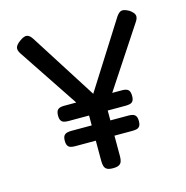

<svg xmlns="http://www.w3.org/2000/svg" viewBox="-105 -795 875 905"><g transform="rotate(-15 332.5 -343.0)"><path d="M604.2 -685Q625 -670 627.5 -656.8Q630 -643.5 617.5 -625.8L382.5 -269.2V-34.2Q382.5 -20.5 379.2 -10.4Q376 -0.2 366.4 5.4Q356.8 11 337 11Q317.2 11 307.6 5.4Q298 -0.2 294.8 -10.9Q291.5 -21.5 291.5 -36.2V-269.2L55 -624.2Q42.8 -642.2 46.1 -655.6Q49.5 -669 70 -683.5Q92.2 -699.8 105.9 -697Q119.5 -694.2 132 -674.2L337 -352L541.2 -674.2Q554.5 -694.2 567.9 -696.2Q581.2 -698.2 604.2 -685ZM191 -135.5Q178.8 -135.5 169.6 -138Q160.5 -140.5 155.2 -148.6Q150 -156.8 150 -172.2Q150 -188.5 155.1 -196.4Q160.2 -204.2 169.6 -207.1Q179 -210 190.5 -210H471.2Q483.8 -210 492.6 -207.1Q501.5 -204.2 506.5 -196.4Q511.5 -188.5 511.5 -172Q511.5 -156.5 506.4 -148.5Q501.2 -140.5 492.1 -138Q483 -135.5 470.5 -135.5ZM191 -258.2Q178.8 -258.2 169.6 -260.8Q160.5 -263.2 155.2 -271.4Q150 -279.5 150 -295Q150 -316.5 159.2 -324.8Q168.5 -333 189.5 -333H472.2Q493.8 -333 502.6 -324.6Q511.5 -316.2 511.5 -294.8Q511.5 -279.2 506.4 -271.2Q501.2 -263.2 492.1 -260.8Q483 -258.2 470.5 -258.2Z"/></g></svg>

Font: Fredoka Light
Style: Regular
Weight: 300
Designer: Ben Nathan
Foundry: Milena B. Brandão, Ben Nathan
Version: Version 2.001